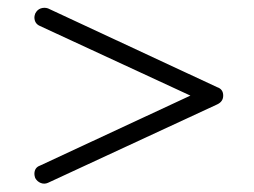

<svg xmlns="http://www.w3.org/2000/svg" viewBox="-20 -442 634 480"><path d="M100 15Q91 19 82 15.5Q73 12 68 3Q66 -3 66 -7Q66 -23 80 -28L456 -203L80 -377Q66 -383 66 -399Q66 -402 68 -408Q73 -418 82 -421Q91 -424 100 -421L523 -224Q538 -219 538 -203Q538 -188 523 -181Z"/></svg>

Font: Kurewa Gothic CJK TC Regular
Style: Regular
Weight: 400
Designer: Max Yao
Foundry: Max-Everyday
Version: Version 1.071; ttfautohint (v1.8.3)